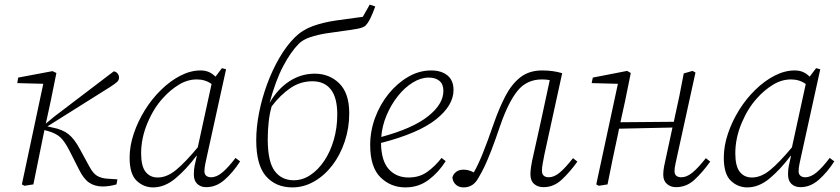

<svg xmlns="http://www.w3.org/2000/svg" viewBox="-20 -801 3649 834"><path d="M86 6 75 0 168 -437 55 -440 59 -464 208 -492 225 -484 199 -356 179 -264 215 -294 474 -491Q484 -490 490.5 -482Q497 -474 497 -464Q497 -453 488.5 -445Q480 -437 458 -423L186 -252L208 -247Q251 -239 277 -218.5Q303 -198 326 -155L368 -78Q384 -48 401.5 -37.5Q419 -27 444 -25L490 -22L486 0Q455 9 426 9Q392 9 367.5 -7.5Q343 -24 323 -65L282 -146Q261 -187 242 -204.5Q223 -222 188 -232L173 -236L168 -212Q157 -159 146.5 -106Q136 -53 125 0Z M593 -135Q593 -79 612.5 -54.5Q632 -30 665 -30Q705 -30 745 -63Q785 -96 839 -161L899 -436Q872 -456 835 -456Q794 -456 756 -432.5Q718 -409 688 -375Q648 -332 620.5 -266.5Q593 -201 593 -135ZM876 12Q852 12 837 -2Q822 -16 822 -44Q822 -64 825.5 -81.5Q829 -99 835 -124L834 -125Q788 -64 741.5 -25.5Q695 13 645 13Q604 13 573.5 -16Q543 -45 543 -116Q543 -167 561 -220.5Q579 -274 609.5 -323Q640 -372 680 -411Q720 -450 764 -472.5Q808 -495 851 -495Q872 -495 887.5 -488Q903 -481 916 -468L944 -505L962 -500L879 -123Q875 -105 871.5 -88Q868 -71 868 -57Q868 -44 876 -37.5Q884 -31 897 -31Q921 -31 946.5 -52.5Q972 -74 1003 -115L1023 -100Q992 -52 955.5 -20Q919 12 876 12Z M1250 13Q1178 13 1135.5 -35.5Q1093 -84 1093 -192Q1093 -249 1105.5 -312Q1118 -375 1140.5 -436Q1163 -497 1193.5 -549.5Q1224 -602 1260 -638Q1293 -671 1338.5 -687.5Q1384 -704 1439.5 -712Q1495 -720 1556 -728L1586 -781L1610 -773Q1600 -745 1590 -724Q1580 -703 1568 -690Q1559 -681 1532.5 -676Q1506 -671 1470 -666.5Q1434 -662 1396.5 -656Q1359 -650 1327.5 -639.5Q1296 -629 1278 -611Q1243 -576 1210 -513.5Q1177 -451 1151 -354Q1186 -415 1237 -448Q1288 -481 1347 -481Q1411 -481 1454 -438.5Q1497 -396 1497 -309Q1497 -245 1477.5 -186.5Q1458 -128 1424 -83.5Q1390 -39 1345 -13Q1300 13 1250 13ZM1256 -18Q1294 -18 1328 -40.5Q1362 -63 1388.5 -102.5Q1415 -142 1430 -194Q1445 -246 1445 -304Q1445 -377 1417 -412.5Q1389 -448 1337 -448Q1285 -448 1241.5 -418.5Q1198 -389 1160 -339Q1151 -308 1147 -271Q1143 -234 1143 -196Q1143 -99 1173 -58.5Q1203 -18 1256 -18Z M1842 -464Q1808 -464 1773 -442.5Q1738 -421 1708.5 -384Q1679 -347 1659.5 -301Q1640 -255 1636 -206Q1773 -243 1839.5 -296Q1906 -349 1906 -406Q1906 -435 1889 -449.5Q1872 -464 1842 -464ZM1741 13Q1677 13 1632.5 -31Q1588 -75 1588 -171Q1588 -232 1609.5 -290Q1631 -348 1668.5 -394Q1706 -440 1753.5 -467.5Q1801 -495 1853 -495Q1897 -495 1923.5 -473.5Q1950 -452 1950 -410Q1950 -343 1874 -282.5Q1798 -222 1635 -180Q1636 -103 1668.5 -66.5Q1701 -30 1755 -30Q1802 -30 1836 -54.5Q1870 -79 1898 -115L1916 -101Q1885 -52 1841.5 -19.5Q1798 13 1741 13Z M1994 13Q1973 13 1960 1Q1947 -11 1945 -30Q1949 -45 1961.5 -54.5Q1974 -64 1993 -64Q2007 -64 2018 -60.5Q2029 -57 2038 -52Q2056 -83 2076.5 -133.5Q2097 -184 2125 -265Q2148 -331 2175 -383Q2202 -435 2240 -465Q2278 -495 2335 -495Q2383 -495 2422 -483L2345 -131Q2341 -110 2337.5 -91.5Q2334 -73 2334 -60Q2334 -31 2364 -31Q2387 -31 2411.5 -51.5Q2436 -72 2469 -114L2488 -99Q2455 -53 2420 -20.5Q2385 12 2341 12Q2316 12 2300 -2Q2284 -16 2284 -44Q2284 -73 2297 -128L2331 -281L2368 -453Q2353 -456 2334 -456Q2268 -456 2228 -406.5Q2188 -357 2153 -256Q2131 -191 2114.5 -148.5Q2098 -106 2085 -78.5Q2072 -51 2059 -30Q2037 13 1994 13Z M2916 12Q2893 12 2877 -2Q2861 -16 2861 -42Q2861 -59 2864.5 -77.5Q2868 -96 2874 -122L2901 -247L2669 -242L2664 -217Q2652 -163 2641 -109Q2630 -55 2619 0L2581 6L2570 0L2664 -437L2550 -440L2555 -464L2704 -493L2720 -484L2695 -361L2675 -270L2907 -272L2910 -287Q2921 -335 2931 -384Q2941 -433 2950 -482L2988 -493L3001 -486L2922 -126Q2918 -107 2914 -89Q2910 -71 2910 -58Q2910 -31 2940 -31Q2963 -31 2988 -51.5Q3013 -72 3046 -114L3065 -99Q3032 -53 2997 -20.5Q2962 12 2916 12Z M3174 -135Q3174 -79 3193.5 -54.5Q3213 -30 3246 -30Q3286 -30 3326 -63Q3366 -96 3420 -161L3480 -436Q3453 -456 3416 -456Q3375 -456 3337 -432.5Q3299 -409 3269 -375Q3229 -332 3201.5 -266.5Q3174 -201 3174 -135ZM3457 12Q3433 12 3418 -2Q3403 -16 3403 -44Q3403 -64 3406.5 -81.5Q3410 -99 3416 -124L3415 -125Q3369 -64 3322.5 -25.5Q3276 13 3226 13Q3185 13 3154.5 -16Q3124 -45 3124 -116Q3124 -167 3142 -220.5Q3160 -274 3190.5 -323Q3221 -372 3261 -411Q3301 -450 3345 -472.5Q3389 -495 3432 -495Q3453 -495 3468.5 -488Q3484 -481 3497 -468L3525 -505L3543 -500L3460 -123Q3456 -105 3452.5 -88Q3449 -71 3449 -57Q3449 -44 3457 -37.5Q3465 -31 3478 -31Q3502 -31 3527.5 -52.5Q3553 -74 3584 -115L3604 -100Q3573 -52 3536.5 -20Q3500 12 3457 12Z"/></svg>

Font: Source Serif 4 SmText Light
Style: Italic
Weight: 300
Italic angle: -12°
Designer: Frank Grießhammer
Foundry: Adobe
Version: Version 4.005;hotconv 1.1.0;makeotfexe 2.6.0